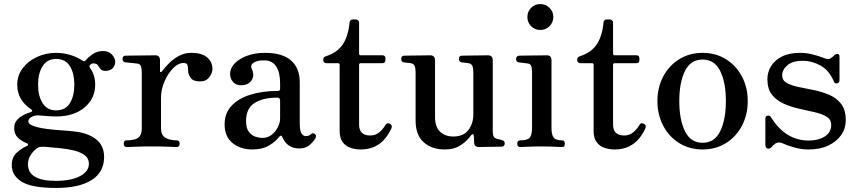

<svg xmlns="http://www.w3.org/2000/svg" viewBox="-20 -726 4234 948"><path d="M258 202Q137 202 87.5 171.5Q38 141 38 89Q38 51 62 28.5Q86 6 114 -6Q119 -8 118.5 -12.5Q118 -17 114 -18Q86 -29 68 -46.5Q50 -64 50 -93Q50 -115 61 -129.5Q72 -144 87 -153Q102 -162 115 -166.5Q128 -171 133 -173Q145 -178 134 -186Q65 -232 65 -308Q65 -353 91.5 -388.5Q118 -424 162 -444.5Q206 -465 257 -465Q292 -465 326 -455Q360 -445 385 -428Q397 -419 404 -429Q415 -443 437.5 -458.5Q460 -474 488 -474Q518 -474 533.5 -456Q549 -438 549 -421Q549 -403 536.5 -389.5Q524 -376 501 -376Q483 -376 476 -385.5Q469 -395 463 -404Q457 -413 439 -413Q433 -413 429 -409Q425 -405 423 -403Q419 -398 425 -390Q450 -355 450 -308Q450 -240 397.5 -195.5Q345 -151 257 -151Q233 -151 211.5 -153Q190 -155 175 -156Q153 -158 136.5 -149Q120 -140 120 -127Q120 -113 145 -104Q170 -95 207.5 -90Q245 -85 283 -82.5Q321 -80 346 -77Q413 -70 453.5 -39Q494 -8 494 49Q494 125 431.5 163.5Q369 202 258 202ZM255 167Q330 167 374.5 144Q419 121 419 82Q419 56 398.5 40.5Q378 25 345 17Q312 9 274.5 5.5Q237 2 204 -1Q176 -3 166 4Q148 15 133 37Q118 59 118 85Q118 167 255 167ZM257 -181Q303 -181 325 -216.5Q347 -252 347 -308Q347 -364 325 -399.5Q303 -435 257 -435Q213 -435 190.5 -399.5Q168 -364 168 -308Q168 -252 190.5 -216.5Q213 -181 257 -181Z M605 0Q591 0 591 -17Q591 -33 605 -33Q645 -33 662.5 -46Q680 -59 680 -91V-367Q680 -388 675.5 -399.5Q671 -411 658 -412Q653 -413 640.5 -414Q628 -415 616 -416.5Q604 -418 599 -418Q585 -421 585 -434Q585 -451 600 -451Q603 -451 623.5 -451.5Q644 -452 670.5 -452Q697 -452 719 -452.5Q741 -453 747 -453Q770 -453 770 -428V-374Q770 -371 773 -370Q776 -369 779 -373Q795 -394 816 -415Q837 -436 864.5 -450.5Q892 -465 924 -465Q977 -465 1003 -442.5Q1029 -420 1029 -385Q1029 -366 1013.5 -345Q998 -324 968 -324Q934 -324 921.5 -341.5Q909 -359 909 -375Q909 -396 905.5 -405.5Q902 -415 886 -415Q860 -415 834.5 -389Q809 -363 792 -323.5Q775 -284 775 -242V-93Q775 -59 796.5 -46Q818 -33 852 -33Q867 -33 867 -17Q867 0 852 0Q842 0 810.5 -1.5Q779 -3 727 -3Q684 -3 650 -1.5Q616 0 605 0Z M1226 12Q1168 12 1128.5 -19.5Q1089 -51 1089 -112Q1089 -167 1123 -203.5Q1157 -240 1216.5 -258.5Q1276 -277 1352 -277Q1363 -277 1363 -287V-315Q1363 -368 1343.5 -398Q1324 -428 1283 -428Q1249 -428 1231.5 -416Q1214 -404 1224 -384Q1238 -352 1221.5 -328.5Q1205 -305 1170 -305Q1146 -305 1131 -321Q1116 -337 1116 -362Q1116 -388 1137.5 -411.5Q1159 -435 1198 -450Q1237 -465 1288 -465Q1375 -465 1417.5 -427Q1460 -389 1460 -321V-118Q1460 -81 1468.5 -67.5Q1477 -54 1490 -54Q1498 -54 1504.5 -56.5Q1511 -59 1515 -63Q1525 -74 1537 -62Q1544 -55 1536 -41Q1524 -22 1505.5 -7.5Q1487 7 1458 7Q1398 7 1374 -49Q1371 -57 1366.5 -56Q1362 -55 1358 -50Q1342 -28 1309 -8Q1276 12 1226 12ZM1274 -45Q1302 -45 1321.5 -60.5Q1341 -76 1352 -98.5Q1363 -121 1363 -141V-229Q1363 -244 1349 -244Q1279 -244 1237 -217.5Q1195 -191 1195 -129Q1195 -92 1209.5 -74Q1224 -56 1243 -50.5Q1262 -45 1274 -45Z M1760 12Q1735 12 1711 4Q1687 -4 1672 -24Q1657 -44 1657 -79V-406Q1657 -414 1649 -414H1591Q1585 -414 1580.5 -418.5Q1576 -423 1576 -429V-434Q1576 -440 1580.5 -443.5Q1585 -447 1591 -449Q1644 -466 1671.5 -505.5Q1699 -545 1706 -615Q1706 -621 1710.5 -625.5Q1715 -630 1721 -630H1737Q1743 -630 1748 -625.5Q1753 -621 1753 -615V-461Q1753 -453 1761 -453H1868Q1883 -453 1883 -438V-429Q1883 -414 1868 -414H1761Q1753 -414 1753 -406V-111Q1753 -57 1808 -57Q1834 -57 1853 -73Q1872 -89 1883 -109Q1888 -117 1894 -117.5Q1900 -118 1907 -114Q1919 -106 1912 -91Q1901 -66 1881.5 -42Q1862 -18 1832 -3Q1802 12 1760 12Z M2176 12Q2112 12 2072 -23.5Q2032 -59 2032 -132V-368Q2032 -389 2027.5 -400Q2023 -411 2009 -414Q2001 -415 1991 -416Q1981 -417 1974 -418Q1961 -421 1961 -435Q1961 -451 1975 -451Q1978 -451 1996 -451.5Q2014 -452 2037 -452Q2060 -452 2079 -452.5Q2098 -453 2104 -453Q2128 -453 2128 -428V-148Q2128 -99 2153 -75.5Q2178 -52 2218 -52Q2269 -52 2293 -84.5Q2317 -117 2317 -160V-368Q2317 -389 2312.5 -400Q2308 -411 2294 -414Q2286 -415 2276.5 -416Q2267 -417 2259 -418Q2246 -421 2246 -435Q2246 -451 2260 -451Q2263 -451 2281 -451.5Q2299 -452 2322 -452Q2345 -452 2364 -452.5Q2383 -453 2389 -453Q2413 -453 2413 -428V-84Q2413 -59 2418 -51Q2423 -43 2436 -40Q2442 -39 2447.5 -37.5Q2453 -36 2458 -34Q2472 -32 2472 -18Q2472 -2 2457 -2Q2454 -2 2438.5 -1.5Q2423 -1 2403.5 -1Q2384 -1 2367.5 -0.5Q2351 0 2345 0Q2322 0 2321 -22Q2321 -39 2319 -57Q2319 -63 2315.5 -63.5Q2312 -64 2307 -59Q2300 -49 2283.5 -32Q2267 -15 2241 -1.5Q2215 12 2176 12Z M2549 0Q2534 0 2534 -16Q2534 -33 2549 -33Q2585 -33 2596 -47Q2607 -61 2607 -93V-367Q2607 -393 2602 -402.5Q2597 -412 2583 -413Q2576 -414 2562 -415.5Q2548 -417 2541 -418Q2528 -421 2528 -435Q2528 -441 2532 -446Q2536 -451 2542 -451Q2545 -451 2564.5 -451.5Q2584 -452 2608.5 -452Q2633 -452 2653 -452.5Q2673 -453 2679 -453Q2703 -453 2703 -429V-93Q2703 -61 2713.5 -47Q2724 -33 2755 -33Q2769 -33 2769 -16Q2769 0 2755 0Q2748 0 2730.5 -1Q2713 -2 2692.5 -2.5Q2672 -3 2655 -3Q2638 -3 2616 -2.5Q2594 -2 2575 -1Q2556 0 2549 0ZM2648 -578Q2621 -578 2602.5 -596.5Q2584 -615 2584 -642Q2584 -669 2602.5 -687.5Q2621 -706 2648 -706Q2674 -706 2693 -687.5Q2712 -669 2712 -642Q2712 -615 2693 -596.5Q2674 -578 2648 -578Z M3014 12Q2989 12 2965 4Q2941 -4 2926 -24Q2911 -44 2911 -79V-406Q2911 -414 2903 -414H2845Q2839 -414 2834.5 -418.5Q2830 -423 2830 -429V-434Q2830 -440 2834.5 -443.5Q2839 -447 2845 -449Q2898 -466 2925.5 -505.5Q2953 -545 2960 -615Q2960 -621 2964.5 -625.5Q2969 -630 2975 -630H2991Q2997 -630 3002 -625.5Q3007 -621 3007 -615V-461Q3007 -453 3015 -453H3122Q3137 -453 3137 -438V-429Q3137 -414 3122 -414H3015Q3007 -414 3007 -406V-111Q3007 -57 3062 -57Q3088 -57 3107 -73Q3126 -89 3137 -109Q3142 -117 3148 -117.5Q3154 -118 3161 -114Q3173 -106 3166 -91Q3155 -66 3135.5 -42Q3116 -18 3086 -3Q3056 12 3014 12Z M3449 12Q3384 12 3333.5 -19.5Q3283 -51 3254.5 -105.5Q3226 -160 3226 -227Q3226 -294 3254.5 -348Q3283 -402 3333.5 -433.5Q3384 -465 3449 -465Q3514 -465 3564.5 -433.5Q3615 -402 3643.5 -348Q3672 -294 3672 -227Q3672 -160 3643.5 -105.5Q3615 -51 3564.5 -19.5Q3514 12 3449 12ZM3449 -21Q3508 -21 3536 -78Q3564 -135 3564 -227Q3564 -319 3536 -375.5Q3508 -432 3449 -432Q3390 -432 3362 -375.5Q3334 -319 3334 -227Q3334 -135 3362 -78Q3390 -21 3449 -21Z M3972 12Q3938 12 3903.5 2.5Q3869 -7 3845 -18Q3824 -28 3808 -17Q3798 -10 3789 1Q3779 11 3769 7Q3759 3 3759 -11V-140Q3759 -153 3770 -155Q3781 -157 3787 -147Q3858 -32 3974 -32Q4020 -32 4052 -52Q4084 -72 4084 -109Q4084 -136 4061 -150Q4038 -164 4002.5 -172Q3967 -180 3926.5 -189Q3886 -198 3850 -214Q3814 -230 3791.5 -258.5Q3769 -287 3769 -335Q3769 -368 3786 -397.5Q3803 -427 3839 -446Q3875 -465 3930 -465Q3962 -465 3991.5 -457.5Q4021 -450 4044 -441Q4072 -429 4082 -439Q4087 -442 4092.5 -446.5Q4098 -451 4102 -455Q4110 -461 4117.5 -459.5Q4125 -458 4125 -445V-330Q4125 -317 4113.5 -314.5Q4102 -312 4098 -322Q4074 -379 4031 -402.5Q3988 -426 3944 -426Q3894 -426 3868 -404Q3842 -382 3842 -354Q3842 -329 3864.5 -316.5Q3887 -304 3923 -296.5Q3959 -289 3999 -281Q4039 -273 4075 -257.5Q4111 -242 4133.5 -212.5Q4156 -183 4156 -132Q4156 -92 4133.5 -59.5Q4111 -27 4070 -7.5Q4029 12 3972 12Z"/></svg>

Font: Zen Old Mincho SemiBold
Style: Regular
Weight: 600
Version: Version 1.500